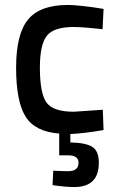

<svg xmlns="http://www.w3.org/2000/svg" viewBox="-20 -530 476 775"><path d="M379 127Q379 225 280 225Q261 225 239 223Q217 221 204 219L192 217L195 159Q231 161 255 161Q297 161 297 127Q297 97 255 97H219V9Q122 2 83.5 -59Q45 -120 45 -257Q45 -393 93.5 -451.5Q142 -510 254 -510Q276 -510 312 -506Q348 -502 373 -498L398 -494L394 -412Q315 -421 277 -421Q197 -421 169 -385.5Q141 -350 141 -257Q141 -154 167.5 -116.5Q194 -79 278 -79L395 -87L398 -5Q315 9 264 11V45Q325 46 352 62.5Q379 79 379 127Z"/></svg>

Font: TitilliumText22L Lt
Style: Medium
Weight: 500
Designer: Campivisivi
Foundry: Campivisivi
Version: 1.000